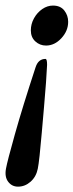

<svg xmlns="http://www.w3.org/2000/svg" viewBox="-24 -452 269 703"><path d="M169.9 -431.6Q197.3 -431.6 211.4 -413.6Q225.6 -395.5 225.6 -372.1Q225.6 -338.9 200.7 -312Q175.8 -285.2 144.5 -285.2Q122.1 -285.2 105.5 -300.3Q88.9 -315.4 88.9 -340.8Q88.9 -364.3 100.6 -385.3Q112.3 -406.2 130.9 -418.9Q149.4 -431.6 169.9 -431.6ZM142.6 -236.3Q148.4 -236.3 148.4 -214.8Q147.5 -191.4 144.5 -150.4Q141.6 -109.4 137.2 -60.5Q132.8 -11.7 128.9 34.7Q125 81.1 121.1 116.7Q117.2 152.3 114.3 166Q108.4 195.3 87.9 213.4Q67.4 231.4 42 231.4Q19.5 231.4 5.9 213.4Q-7.8 195.3 -2 165Q2.9 137.7 30.8 38.6Q58.6 -60.5 106.4 -206.1Q116.2 -236.3 142.6 -236.3Z"/></svg>

Font: Crimson Text
Style: Bold Italic
Weight: 700
Italic angle: -11°
Designer: Sebastian Kosch
Foundry: Sebastian Kosch
Version: Version 1.100; ttfautohint (v1.8.4)